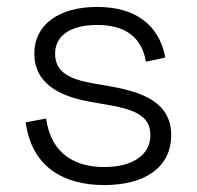

<svg xmlns="http://www.w3.org/2000/svg" viewBox="-20 -520 568 554"><path d="M281 14C399 14 474 -38 474 -130C474 -222 396 -254 297 -271L251 -279C182 -291 139 -311 139 -365C139 -419 186 -448 260 -448C334 -448 388 -419 401 -342L457 -354C439 -449 370 -500 260 -500C150 -500 79 -449 79 -365C79 -281 149 -242 242 -226L288 -218C364 -205 414 -188 414 -130C414 -72 361 -38 281 -38C201 -38 128 -72 113 -178L54 -167C72 -38 163 14 281 14Z"/></svg>

Font: Meta Space Icons
Style: Regular
Weight: 400
Designer: Meta Pool / Florian Karsten
Foundry: Meta Pool / Florian Karsten
Version: Version 2.000;Glyphs 3.1.1 (3144)